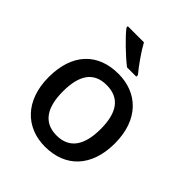

<svg xmlns="http://www.w3.org/2000/svg" viewBox="-213 -896 1036 1036"><g transform="rotate(45 304.5 -378.0)"><path d="M283 -766H160V-756C187 -719 267 -642 314 -606H385V-618C354 -655 307 -721 283 -766ZM558 -270C558 -449 453 -549 306 -549C149 -549 52 -449 52 -270C52 -91 158 10 303 10C459 10 558 -91 558 -270ZM161 -270C161 -392 204 -461 304 -461C405 -461 449 -392 449 -270C449 -149 405 -77 305 -77C205 -77 161 -149 161 -270Z"/></g></svg>

Font: Noto Sans Arabic UI Md
Style: Regular
Weight: 500
Designer: Monotype Design Team, Nadine Chahine and Nizar Qandah
Foundry: Monotype Imaging Inc.
Version: Version 2.010